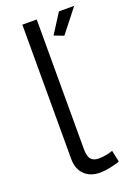

<svg xmlns="http://www.w3.org/2000/svg" viewBox="-142 -789 607 853"><g transform="rotate(-20 161.5 -362.0)"><path d="M78.1 -730H146V-118.2Q146 -82 158.2 -68.6Q170.4 -55.2 193.8 -55.2Q227.1 -55.2 261.2 -66.9L272.9 -12.2Q253.9 -4.9 226.6 0.5Q199.2 5.9 179.2 5.9Q132.3 5.9 105.2 -21.2Q78.1 -48.3 78.1 -95.2ZM236.8 -620.1 191.9 -637.2 251 -730H323.2Z"/></g></svg>

Font: Rawline
Style: Regular
Weight: 400
Designer: Matt McInerney, Pablo Impallari, Rodrigo Fuenzalida
Foundry: Matt McInerney, Pablo Impallari, Rodrigo Fuenzalida
Version: Version 4.020;PS 004.020;hotconv 1.0.88;makeotf.lib2.5.64775